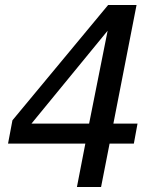

<svg xmlns="http://www.w3.org/2000/svg" viewBox="-20 -749 642 769"><path d="M321.8 -173.8H12.2L29.8 -267.1L413.1 -729H526.9L434.1 -253.9H530.8L516.1 -173.8H418.9L384.8 0H288.1ZM336.9 -253.9 411.1 -626 106 -253.9Z"/></svg>

Font: Hack
Style: Italic
Weight: 400
Italic angle: -11°
Monospace: yes
Designer: Christopher Simpkins
Foundry: Christopher Simpkins
Version: Version 2.019; ttfautohint (v1.4.1) -l 4 -r 80 -G 350 -x 0 -